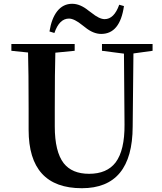

<svg xmlns="http://www.w3.org/2000/svg" viewBox="-20 -974 857 1013"><path d="M412 19Q131 19 131 -289V-400Q131 -598 128 -697L40 -706V-742H374V-706L272 -696Q269 -599 269 -400V-307Q269 -174 316 -113Q360 -57 450 -57Q544 -57 590 -117Q638 -181 637 -317L634 -691L518 -706V-742H785V-706L684 -692L680 -306Q679 19 412 19ZM514 -795Q472 -795 429 -830Q425 -833 416 -840Q372 -876 344 -876Q293 -876 267 -800L241 -808Q252 -877 282 -915Q313 -954 361 -954Q403 -954 447 -918Q452 -914 462 -907Q504 -873 532 -873Q582 -873 609 -949L634 -942Q613 -795 514 -795Z"/></svg>

Font: GenRyuMin TW B
Style: Regular
Weight: 700
Version: Version 1.501;PS 1;hotconv 16.6.51;makeotf.lib2.5.65220